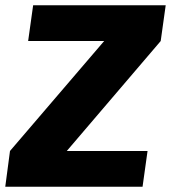

<svg xmlns="http://www.w3.org/2000/svg" viewBox="-27 -710 650 730"><path d="M584 -554 227 -136H534L515 0H-7L11 -136L369 -554H80L99 -690H603Z"/></svg>

Font: Exo 2.0 Extra Bold
Style: Italic
Weight: 800
Italic angle: -8°
Designer: Natanael Gama
Version: Version 1.001;PS 001.001;hotconv 1.0.70;makeotf.lib2.5.58329